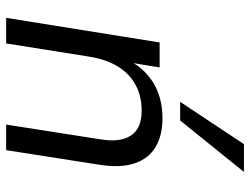

<svg xmlns="http://www.w3.org/2000/svg" viewBox="-112 -680 793 608"><g transform="rotate(90 284.0 -376.5)"><path d="M37 0 115 -486H194L176 -376H166Q191 -433 239.5 -464Q288 -495 355 -495Q409 -495 445.5 -473.5Q482 -452 497.5 -407.5Q513 -363 502 -294L456 0H375L421 -294Q429 -339 421 -369Q413 -399 391 -414Q369 -429 331 -429Q283 -429 247 -408.5Q211 -388 189.5 -351Q168 -314 160 -264L118 0ZM303 -551 437 -753H525L362 -551Z"/></g></svg>

Font: Nunito Sans 12pt
Style: Italic
Weight: 400
Italic angle: -9°
Designer: Vernon Adams
Foundry: Vernon Adams
Version: Version 3.101;gftools[0.9.27]